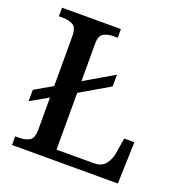

<svg xmlns="http://www.w3.org/2000/svg" viewBox="-129 -826 889 938"><g transform="rotate(20 316.0 -357.0)"><path d="M35 0V-45H56Q87 -45 108.5 -57Q130 -69 130 -115V-281L38 -229V-288L130 -341V-599Q130 -645 108.5 -657Q87 -669 56 -669H35V-714H341V-669H320Q290 -669 268.5 -657.5Q247 -646 247 -603V-409L399 -498V-437L247 -348V-53H441Q483 -53 502.5 -80Q522 -107 527 -142L539 -217H592L585 0Z"/></g></svg>

Font: Noto Serif NP Hmong Medium
Style: Regular
Weight: 500
Designer: Dalton Maag Ltd
Foundry: Dalton Maag Ltd
Version: Version 1.001; ttfautohint (v1.8.4.7-5d5b)